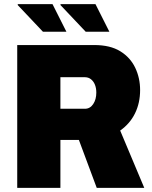

<svg xmlns="http://www.w3.org/2000/svg" viewBox="-20 -905 730 925"><path d="M63 0V-688H434Q511 -688 559.5 -658Q608 -628 631.5 -578.5Q655 -529 655 -471Q655 -409 630.5 -359Q606 -309 559 -276L675 0H446L360 -231H271V0ZM271 -381H389Q414 -381 429 -403.5Q444 -426 444 -459Q444 -480 437.5 -496.5Q431 -513 418.5 -523Q406 -533 389 -533H271ZM393 -752 271 -881 272 -885H440L507 -752ZM187 -752 65 -881 66 -885H233L300 -752Z"/></svg>

Font: Archivo SemiCondensed Black
Style: Regular
Weight: 900
Width: 4
Designer: Hector Gatti
Foundry: Omnibus-Type
Version: Version 2.001